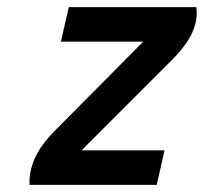

<svg xmlns="http://www.w3.org/2000/svg" viewBox="-20 -519 572 539"><path d="M173 -499H531Q536 -469 522.5 -434Q509 -399 467 -355L209 -97H442L420 0H63Q61 -34 76 -70.5Q91 -107 129 -147L382 -402H151Z"/></svg>

Font: Panefresco 750wt
Style: Italic
Weight: 750
Foundry: Campivisivi & Chank Co
Version: Version 1.000